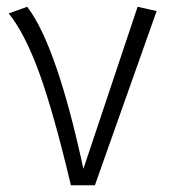

<svg xmlns="http://www.w3.org/2000/svg" viewBox="-20 -551 502 571"><path d="M5.9 -511.2 61 -530.8Q148.9 -415.5 228 -48.8L389.2 -530.8L445.8 -518.1L262.2 0H190.9Q140.1 -213.9 97.2 -333Q53.7 -452.1 5.9 -511.2Z"/></svg>

Font: FiraSans-Light
Style: Regular
Weight: 300
Designer: Carrois Corporate & Edenspiekermann AG
Foundry: Carrois Corporate GbR & Edenspiekermann AG
Version: Version 3.106;PS 003.106;hotconv 1.0.70;makeotf.lib2.5.58329